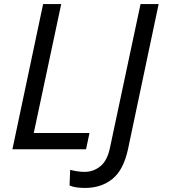

<svg xmlns="http://www.w3.org/2000/svg" viewBox="-20 -734 912 944"><path d="M41 0 192 -714H281L146 -80H420L403 0ZM398 190Q348 190 322 178L325 101Q340 105 358 108Q376 111 396 111Q440 111 474 83Q508 55 521 -9L671 -714H760L609 1Q587 102 532.5 146Q478 190 398 190Z"/></svg>

Font: Noto Sans IKEA
Style: Italic
Weight: 400
Italic angle: -12°
Designer: Monotype Design Team
Foundry: Monotype Imaging Inc.
Version: Version 2.001